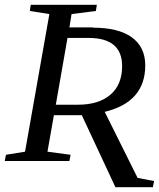

<svg xmlns="http://www.w3.org/2000/svg" viewBox="-26 -675 666 805"><path d="M486 -398Q486 -516 345 -516H257L208 -236H301Q388 -236 437 -278Q486 -320 486 -398ZM363 -560V-559Q470 -559 526 -519Q583 -478 583 -401Q583 -247 413 -206L551 71L620 84L615 110H458L317 -192H200L173 -39L270 -26L265 0H-6L-1 -26L79 -39L181 -616L99 -629L103 -655H380L376 -629L274 -616L265 -560Z"/></svg>

Font: Libra Serif Modern
Style: Italic
Weight: 400
Italic angle: -12°
Designer: Stefan Peev, Context Ltd
Foundry: Stefan Peev, Context Ltd
Version: Version 1.000